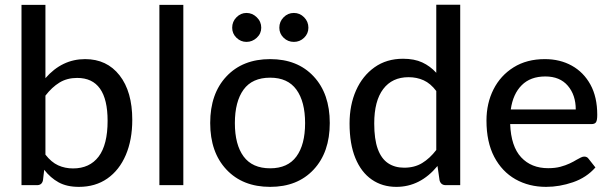

<svg xmlns="http://www.w3.org/2000/svg" viewBox="-20 -758 2502 786"><path d="M303 7Q253.5 7 220 -11.5Q186.5 -30 161 -63L156 -20.5Q152 0 131.5 0H68V-738H166V-438Q234 -516 328.5 -516Q417.5 -516 469.5 -449.5Q521.5 -383 521.5 -267.5Q521.5 -185.5 495 -123.5Q468.5 -61.5 419.5 -27.2Q370.5 7 303 7ZM279 -68.5Q347 -68.5 383.8 -117Q420.5 -165.5 420.5 -263.5Q420.5 -439 296 -439Q254.5 -439 223.5 -420Q192.5 -401 166 -366.5V-125Q190 -94 218 -81.2Q246 -68.5 279 -68.5Z M730.5 0H632.5V-738H730.5Z M1086 7Q973.5 7 907 -63.8Q840.5 -134.5 840.5 -254.5Q840.5 -374.5 907 -445.2Q973.5 -516 1086 -516Q1198 -516 1264 -445.2Q1330 -374.5 1330 -254.5Q1330 -134.5 1264 -63.8Q1198 7 1086 7ZM1086 -69Q1158 -69 1193.5 -117.5Q1229 -166 1229 -254Q1229 -342 1193.5 -391Q1158 -440 1086 -440Q1012.5 -440 977 -391Q941.5 -342 941.5 -254Q941.5 -166 977.2 -117.5Q1013 -69 1086 -69ZM989 -586.5Q965.5 -586.5 948 -603.5Q930.5 -620.5 930.5 -644.5Q930.5 -669.5 948 -687.2Q965.5 -705 989 -705Q1013 -705 1031.2 -687.2Q1049.5 -669.5 1049.5 -644.5Q1049.5 -620.5 1031.2 -603.5Q1013 -586.5 989 -586.5ZM1183 -586.5Q1158.5 -586.5 1141 -603.5Q1123.5 -620.5 1123.5 -644.5Q1123.5 -669.5 1141 -687.2Q1158.5 -705 1183 -705Q1207.5 -705 1225 -687.2Q1242.5 -669.5 1242.5 -644.5Q1242.5 -620.5 1225 -603.5Q1207.5 -586.5 1183 -586.5Z M1602.5 7Q1545 7 1501.8 -23Q1458.5 -53 1434.8 -110.8Q1411 -168.5 1411 -252.5Q1411 -328 1437.5 -387.8Q1464 -447.5 1513.2 -482.5Q1562.5 -517.5 1630 -517.5Q1676 -517.5 1708.5 -502.5Q1741 -487.5 1766 -460V-738.5H1864V0H1805Q1785 0 1779.5 -19.5L1771 -78.5Q1700.5 7 1602.5 7ZM1634.5 -71.5Q1677 -71.5 1708.2 -90.5Q1739.5 -109.5 1766 -144V-385.5Q1742.5 -416.5 1714.5 -429.2Q1686.5 -442 1652.5 -442Q1585.5 -442 1548.8 -393.5Q1512 -345 1512 -252.5Q1512 -188 1526.5 -148.2Q1541 -108.5 1568.5 -90Q1596 -71.5 1634.5 -71.5Z M2215.5 7Q2145.5 7 2090.2 -24.2Q2035 -55.5 2003.2 -116Q1971.5 -176.5 1971.5 -264.5Q1971.5 -335 2000.2 -392Q2029 -449 2082.8 -482.5Q2136.5 -516 2210.5 -516Q2272.5 -516 2320.8 -489.2Q2369 -462.5 2397 -411.8Q2425 -361 2425 -288Q2425 -265.5 2420 -257.8Q2415 -250 2401.5 -250H2068.5Q2072 -158.5 2113.5 -114Q2155 -69.5 2224 -69.5Q2252.5 -69.5 2274 -75.2Q2295.5 -81 2312 -88.8Q2328.5 -96.5 2340.5 -104Q2350 -109.5 2357.8 -113.2Q2365.5 -117 2371.5 -117Q2383.5 -117 2389.5 -108L2417.5 -72.5Q2381 -31 2325.8 -12Q2270.5 7 2215.5 7ZM2337 -310Q2337 -369 2304.5 -407Q2272 -445 2212.5 -445Q2151.5 -445 2115.8 -409.2Q2080 -373.5 2071 -310Z"/></svg>

Font: Verano Sans Medium
Style: Regular
Weight: 500
Designer: Lukasz Dziedzic with Adam Twardoch and Botio Nikoltchev
Foundry: tyPoland Lukasz Dziedzic
Version: Version 3.001;December 28, 2019;FontCreator 12.0.0.2547 64-b